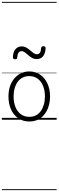

<svg xmlns="http://www.w3.org/2000/svg" viewBox="-20 -1287 629 2064"><path d="M295 19Q227 19 176.5 -15.5Q126 -50 98.5 -110.5Q71 -171 71 -250Q71 -310 87.5 -359Q104 -408 134.5 -444Q165 -480 205.5 -499.5Q246 -519 295 -519Q361 -519 411 -485Q461 -451 489.5 -390Q518 -329 518 -250Q518 -202 507.5 -161Q497 -120 478 -87Q459 -54 432 -30Q405 -6 370.5 6.5Q336 19 295 19ZM295 -31Q334 -31 365 -46.5Q396 -62 417.5 -91.5Q439 -121 451 -161.5Q463 -202 463 -250Q463 -315 442.5 -364.5Q422 -414 384.5 -441.5Q347 -469 295 -469Q256 -469 224.5 -453.5Q193 -438 171.5 -409Q150 -380 138 -339.5Q126 -299 126 -250Q126 -185 146.5 -135.5Q167 -86 205 -58.5Q243 -31 295 -31ZM141 -650Q119 -650 119 -671Q120 -728 146 -758Q172 -788 212 -788Q242 -788 264 -775Q286 -762 304 -746Q322 -730 339.5 -717Q357 -704 377 -704Q398 -704 409.5 -721Q421 -738 422 -771Q425 -790 446 -790Q460 -790 465 -785Q470 -780 470 -768Q468 -715 444 -683.5Q420 -652 375 -652Q346 -652 324 -665Q302 -678 283.5 -694.5Q265 -711 247.5 -724Q230 -737 210 -737Q191 -737 179 -720Q167 -703 165 -669Q164 -659 159 -654.5Q154 -650 141 -650ZM0 747H589V757H0ZM0 -20H589V0H0ZM0 -505H589V-500H0ZM0 -1267H589V-1257H0Z"/></svg>

Font: Playwrite VN Guides
Style: Regular
Weight: 400
Designer: Veronika Burian, José Scaglione
Foundry: TypeTogether
Version: Version 1.003